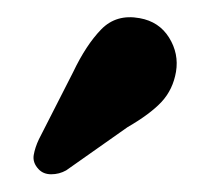

<svg xmlns="http://www.w3.org/2000/svg" viewBox="-20 -683 244 222"><path d="M64.5 -599.5Q79.5 -631 97 -649Q114.5 -667 141.5 -662Q164 -658 175.5 -639.5Q187 -621 183.5 -600Q180 -579.5 166.8 -565.2Q153.5 -551 127.5 -536L56.5 -486Q48.5 -481.5 39.2 -481.5Q30 -481.5 24.5 -487.5Q17.5 -495 19 -503.8Q20.5 -512.5 25 -522Z"/></svg>

Font: Fraunces 144pt SuperSoft SemiBold
Style: Regular
Weight: 600
Version: Version 1.000;[b76b70a41]